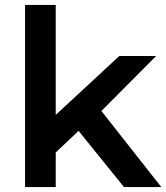

<svg xmlns="http://www.w3.org/2000/svg" viewBox="-20 -762 677 782"><path d="M82 0V-742H207V-294L466 -534H616L393 -310L637 0H485L300 -229L207 -141V0Z"/></svg>

Font: Montserrat SemiBold
Style: Regular
Weight: 600
Designer: Julieta Ulanovsky
Foundry: Julieta Ulanovsky
Version: Version 9.000; ttfautohint (v1.8.4.7-5d5b)